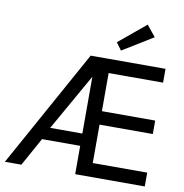

<svg xmlns="http://www.w3.org/2000/svg" viewBox="-94 -972 1015 1061"><g transform="rotate(10 414.0 -442.0)"><path d="M368.5 -660H461.5L452 -159H184L96 0H3.5ZM217.5 -228H404.5V-550.5L403 -555.5ZM398 -660H788.5V-582.5H483V-368.5H782V-293H483V-77.5H788.5V0H398ZM528.5 -716.5 498 -758 649.5 -883.5 699.5 -821.5Z"/></g></svg>

Font: League Spartan Thin
Style: Regular
Weight: 400
Version: Version 2.002